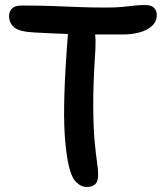

<svg xmlns="http://www.w3.org/2000/svg" viewBox="-20 -730 659 763"><path d="M325 13Q301 13 281 -8Q261 -29 250 -87Q241 -134 237 -198.5Q233 -263 236 -359Q239 -455 250 -595Q218 -596 185.5 -597.5Q153 -599 116 -601Q56 -604 36 -621.5Q16 -639 16 -667Q16 -684 27.5 -696Q39 -708 65 -708Q136 -708 189.5 -706Q243 -704 292.5 -702Q342 -700 400 -700Q441 -700 466 -702.5Q491 -705 511.5 -707.5Q532 -710 558 -710Q581 -710 592 -699Q603 -688 603 -671Q603 -644 583.5 -626.5Q564 -609 533.5 -601Q503 -593 470 -593Q439 -593 411 -593Q383 -593 358 -593Q361 -570 359 -532Q350 -397 350.5 -309.5Q351 -222 356 -169Q361 -116 365.5 -86Q370 -56 370 -36Q370 -9 358.5 2Q347 13 325 13Z"/></svg>

Font: Shantell Sans Normal
Style: Regular
Weight: 500
Designer: Stephen Nixon, Anya Danilova, Shantell Martin
Foundry: Arrow Type
Version: Version 1.009;[a7da0bfa3]